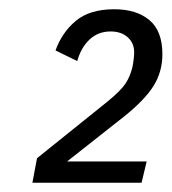

<svg xmlns="http://www.w3.org/2000/svg" viewBox="-20 -724 371 415"><path d="M286 -329H50L60 -382L213 -505Q241 -528 251 -543Q261 -558 266 -578Q268 -587 269 -596.5Q270 -606 270 -611Q270 -631 256 -643.5Q242 -656 219 -656Q192 -656 173.5 -638.5Q155 -621 147 -592L100 -615Q114 -654 144 -679Q174 -704 227 -704Q275 -704 303 -680.5Q331 -657 331 -607Q331 -569 312 -538.5Q293 -508 248 -472L125 -375H297Z"/></svg>

Font: IBM Plex Sans Cond
Style: Italic
Weight: 400
Width: 3
Italic angle: -11°
Designer: Mike Abbink, Paul van der Laan, Pieter van Rosmalen
Foundry: Bold Monday
Version: Version 1.3